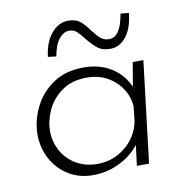

<svg xmlns="http://www.w3.org/2000/svg" viewBox="-70 -655 702 729"><g transform="rotate(-10 280.5 -291.0)"><path d="M495 -391 448 0H401L411 -79Q384 -43 336 -18.5Q288 6 230 6Q180 6 139 -18.5Q98 -43 74 -86.5Q50 -130 50 -183Q50 -233 74 -284Q98 -335 146.5 -369Q195 -403 266 -403Q328 -403 373 -374.5Q418 -346 438 -298L454 -391ZM428 -226Q423 -284 379 -323.5Q335 -363 272 -363Q213 -363 174 -334.5Q135 -306 117 -265.5Q99 -225 99 -188Q99 -145 119 -109.5Q139 -74 174.5 -53.5Q210 -33 255 -33Q316 -33 363 -71Q410 -109 422 -169ZM380 -455Q350 -455 332.5 -468Q315 -481 293 -508Q277 -529 266 -539Q255 -549 238 -550Q217 -551 198.5 -529.5Q180 -508 172 -462L140 -466Q147 -523 175 -555.5Q203 -588 239 -588Q268 -588 284.5 -575Q301 -562 320 -535Q337 -513 349.5 -502.5Q362 -492 381 -492Q426 -492 440 -580L472 -577Q466 -518 440.5 -486.5Q415 -455 380 -455Z"/></g></svg>

Font: Josefin Sans Light
Style: Italic
Weight: 300
Italic angle: -7°
Designer: Santiago Orozco
Foundry: Typemade
Version: Version 2.000